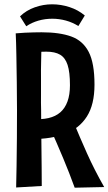

<svg xmlns="http://www.w3.org/2000/svg" viewBox="-20 -866 504 892"><path d="M131 -220 129 -313Q173 -310 205.5 -317.5Q238 -325 260 -344Q282 -363 293.5 -394.5Q305 -426 305 -470Q305 -531 294 -564.5Q283 -598 259 -612Q235 -626 195 -626Q176 -626 151 -624Q126 -622 99 -618L53 -711Q74 -713 95 -714Q116 -715 136 -715.5Q156 -716 173 -716Q257 -716 311 -696.5Q365 -677 392 -625Q419 -573 419 -473Q419 -380 383.5 -324.5Q348 -269 283 -244.5Q218 -220 131 -220ZM55 5Q56 -35 57 -95.5Q58 -156 58.5 -224Q59 -292 59 -354Q59 -417 58 -484Q57 -551 56 -611.5Q55 -672 53 -711L174 -702Q173 -679 172.5 -646.5Q172 -614 171 -577Q170 -540 170.5 -501Q171 -462 170.5 -424.5Q170 -387 171 -356Q171 -325 171.5 -280.5Q172 -236 172.5 -186.5Q173 -137 173.5 -89Q174 -41 174 -2ZM327 6Q302 -63 273.5 -131Q245 -199 212 -273L320 -303Q350 -230 384 -154Q418 -78 464 3ZM102 -744 73 -790Q102 -818 141.5 -832Q181 -846 222 -846Q263 -846 303 -833Q343 -820 374 -794L344 -745Q317 -762 286 -770.5Q255 -779 223 -779Q189 -779 158 -770Q127 -761 102 -744Z"/></svg>

Font: Truculenta
Style: Bold
Weight: 700
Designer: Ivan Castro, Eva Sanz & Omnibus-Type Team
Foundry: Omnibus-Type
Version: Version 1.002